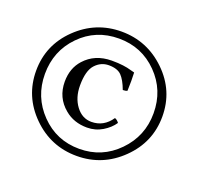

<svg xmlns="http://www.w3.org/2000/svg" viewBox="-101 -715 898 820"><g transform="rotate(20 347.5 -305.5)"><path d="M439 -215.8Q421.9 -189.9 390.4 -170.9Q358.9 -151.9 320.8 -151.9Q260.7 -151.9 219.2 -187Q165 -231.9 165 -304.2Q165 -365.2 201.2 -405.3Q247.1 -456.5 323.2 -457Q354 -457 375.5 -454.1Q397 -451.2 410.4 -447Q423.8 -442.9 430.2 -441.9Q432.1 -405.8 430.2 -358.9Q423.3 -355 410.2 -355Q395 -396 376.5 -415Q357.9 -434.1 318.8 -434.1Q282.7 -434.1 257.3 -406Q231.9 -377.9 231.9 -311Q231.9 -255.9 260 -218.5Q288.1 -181.2 330.1 -181.2Q386.2 -181.2 419.9 -231Q430.2 -228 439 -215.8ZM320.8 -22.9Q202.6 -22.9 118.4 -106.4Q34.2 -189.9 34.2 -306.2Q34.2 -423.3 119.1 -505.6Q204.1 -587.9 321 -587.9Q438 -587.9 522.9 -505.4Q607.9 -422.9 607.9 -305.9Q607.9 -189 522.9 -106Q438 -22.9 320.8 -22.9ZM320.8 -556.2Q215.8 -556.2 145 -483.6Q74.2 -411.1 74.2 -306.2Q74.2 -202.1 145.5 -128.7Q216.8 -55.2 320.8 -55.2Q423.8 -55.2 495.8 -128.7Q567.9 -202.1 567.9 -306.2Q567.9 -411.1 496.3 -483.6Q424.8 -556.2 320.8 -556.2Z"/></g></svg>

Font: Linux Libertine
Style: Regular
Weight: 400
Designer: Philipp H. Poll
Foundry: Philipp H. Poll
Version: Version 5.3.0 ; ttfautohint (v0.9)